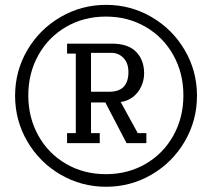

<svg xmlns="http://www.w3.org/2000/svg" viewBox="-20 -730 850 770"><path d="M249 -196H284V-515H249V-555H428Q494 -555 526 -522Q558 -489 558 -436Q558 -408 546.2 -382.8Q534.5 -357.5 513 -341Q491.5 -324.5 464 -321L532.5 -196H567V-156H487.5L402.5 -319H345V-196H380V-156H249ZM495 -441Q495 -477 475.2 -497.5Q455.5 -518 427 -518H345V-362H417Q457 -362 476 -382Q495 -402 495 -441ZM40.5 -346Q40.5 -445 89.5 -528.8Q138.5 -612.5 222.5 -661.5Q306.5 -710.5 405.5 -710.5Q504.5 -710.5 588.2 -661.5Q672 -612.5 721 -528.8Q770 -445 770 -346Q770 -247 721 -163Q672 -79 588.2 -30Q504.5 19 405.5 19Q306.5 19 222.5 -30Q138.5 -79 89.5 -163Q40.5 -247 40.5 -346ZM715.5 -347.5Q715.5 -436.5 675.2 -508.8Q635 -581 564 -622.2Q493 -663.5 404.5 -663.5Q316 -663.5 245 -622.2Q174 -581 133.8 -508.8Q93.5 -436.5 93.5 -347.5Q93.5 -258.5 133.8 -186.2Q174 -114 245 -72.8Q316 -31.5 404.5 -31.5Q493 -31.5 564 -72.8Q635 -114 675.2 -186.2Q715.5 -258.5 715.5 -347.5Z"/></svg>

Font: Didactic
Style: Regular
Weight: 400
Designer: Tyler Finck
Foundry: Etcetera Type Co
Version: Version 3.007;FEAKit 1.0